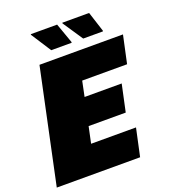

<svg xmlns="http://www.w3.org/2000/svg" viewBox="-159 -979 959 1089"><g transform="rotate(-20 320.0 -434.0)"><path d="M-5 0 141 -688H645L609 -521H338L319 -429H543L508 -266H284L263 -167H534L498 0ZM355 -743H232L154 -864V-868H313L356 -747ZM544 -743H425L344 -864V-868H506L545 -747Z"/></g></svg>

Font: Saira Black
Style: Italic
Weight: 900
Italic angle: -12°
Designer: Hector Gatti with collaboration of the Omnibus-Type team
Foundry: Omnibus-Type
Version: Version 1.100; ttfautohint (v1.8.3)